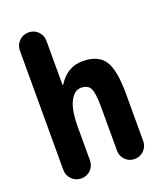

<svg xmlns="http://www.w3.org/2000/svg" viewBox="-139 -839 778 927"><g transform="rotate(-20 250.0 -375.0)"><path d="M315.4 -530.3Q394.5 -530.3 427.2 -482.4Q460 -434.6 460 -309.6V-67.4Q460 -39.1 439.9 -19.5Q419.9 0 392.1 0Q364.3 0 344.7 -19.5Q325.2 -39.1 325.2 -67.4V-290Q325.2 -364.3 312.5 -388.2Q299.8 -412.1 265.1 -412.1Q230.5 -412.1 208.5 -369.1Q186.5 -326.2 186.5 -237.3V-68.4Q186.5 -40 167 -20Q147.5 0 118.2 0Q89.8 0 69.8 -20Q49.8 -40 49.8 -68.4V-681.6Q49.8 -710 69.8 -730Q89.8 -750 118.2 -750Q147.5 -750 167 -730Q186.5 -710 186.5 -681.6V-456.1Q186.5 -455.1 188.5 -455.1Q190.4 -455.1 190.4 -456.1Q237.3 -530.3 315.4 -530.3Z"/></g></svg>

Font: Rounded-X Mgen+ 2m bold
Style: Bold
Weight: 700
Designer: [Source Han Sans]
Ryoko NISHIZUKA  (kana & ideographs); Paul D. Hunt (Latin, Greek & Cyrillic); Wenlong ZHANG  (bopomofo
Version: Version 1.059.20150602